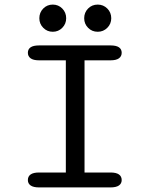

<svg xmlns="http://www.w3.org/2000/svg" viewBox="-20 -817 659 837"><path d="M150.5 0Q125.5 0 113.5 -8.5Q101.5 -17 101.5 -32Q101.5 -48 113.5 -56.5Q125.5 -65 150.5 -65H267V-554H150.5Q125.5 -554 113.5 -562.8Q101.5 -571.5 101.5 -587Q101.5 -602.5 113.5 -610.8Q125.5 -619 150.5 -619H461.5Q486.5 -619 498.5 -610.8Q510.5 -602.5 510.5 -587Q510.5 -571.5 498.5 -562.8Q486.5 -554 461.5 -554H348.5V-65H461.5Q486.5 -65 498.5 -56.5Q510.5 -48 510.5 -32Q510.5 -17 498.5 -8.5Q486.5 0 461.5 0ZM210 -678.5Q185.5 -678.5 168.5 -695.8Q151.5 -713 151.5 -737.5Q151.5 -762.5 168.5 -779.8Q185.5 -797 210 -797Q234.5 -797 251.5 -779.8Q268.5 -762.5 268.5 -737.5Q268.5 -713 251.5 -695.8Q234.5 -678.5 210 -678.5ZM406 -678.5Q381 -678.5 364 -695.8Q347 -713 347 -737.5Q347 -762.5 364 -779.8Q381 -797 406 -797Q430.5 -797 447.8 -779.8Q465 -762.5 465 -737.5Q465 -713 447.8 -695.8Q430.5 -678.5 406 -678.5Z"/></svg>

Font: Sono ExtraLight Monospace
Style: Regular
Weight: 400
Version: Version 2.112